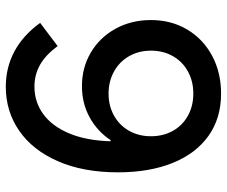

<svg xmlns="http://www.w3.org/2000/svg" viewBox="-80 -682 774 655"><g transform="rotate(90 307.5 -354.0)"><path d="M57.6 -103.5 136.7 -163.1Q167 -122.1 200.7 -103Q234.4 -84 275.4 -84Q326.7 -84 367.9 -113.5Q409.2 -143.1 434.1 -201.4Q459 -259.8 461.4 -343.8H457.5Q427.2 -297.9 378.7 -271.7Q330.1 -245.6 272.5 -246.1Q210 -246.1 158.7 -276.4Q107.4 -306.6 77.6 -360.4Q47.9 -414.1 47.9 -481.4Q47.9 -550.8 80.3 -605.2Q112.8 -659.7 169.9 -690.2Q227.1 -720.7 298.8 -720.7Q382.8 -720.7 443.1 -677.7Q503.4 -634.8 535.4 -555.4Q567.4 -476.1 567.4 -369.1Q567.4 -250.5 529.5 -164.1Q491.7 -77.6 425.5 -32Q359.4 13.7 275.4 13.7Q209.5 13.7 154.5 -15.9Q99.6 -45.4 57.6 -103.5ZM444.3 -481.4Q444.3 -523.4 425.8 -556.4Q407.2 -589.4 374 -607.7Q340.8 -626 298.8 -626Q256.8 -626 223.4 -607.7Q189.9 -589.4 171.1 -556.4Q152.3 -523.4 152.3 -481.4Q152.3 -439.9 171.1 -407Q189.9 -374 223.4 -355.5Q256.8 -336.9 298.8 -336.9Q340.8 -336.9 374 -355.5Q407.2 -374 425.8 -407Q444.3 -439.9 444.3 -481.4Z"/></g></svg>

Font: Wanted Sans Medium
Style: Regular
Weight: 500
Designer: Original Design by Kil Hyung-jin and Kang Hanbin, Wanted Lab, Inc; Hangeul from Source Han Sans by Jang Soo-young and Ka
Foundry: Wanted Lab, Inc.
Version: Version 1.001